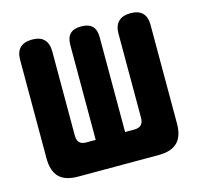

<svg xmlns="http://www.w3.org/2000/svg" viewBox="-87 -653 773 745"><g transform="rotate(-15 300.0 -280.0)"><path d="M138 0Q87 0 62.5 -24.5Q38 -49 38 -100V-496Q38 -528 54.5 -544Q71 -560 103 -560Q135 -560 151 -543.5Q167 -527 167 -495V-157Q167 -139 175.5 -129.5Q184 -120 203 -120H241V-501Q241 -531 255.5 -545.5Q270 -560 300 -560Q330 -560 344.5 -545.5Q359 -531 359 -501V-120H396Q415 -120 424 -129.5Q433 -139 433 -157V-495Q433 -527 449.5 -543.5Q466 -560 498 -560Q530 -560 546 -544Q562 -528 562 -496V-100Q562 -49 537.5 -24.5Q513 0 462 0Z"/></g></svg>

Font: Maple Mono ExtraBold
Style: Regular
Weight: 800
Monospace: yes
Designer: subframe7536
Version: Version 7.000